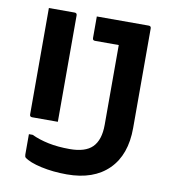

<svg xmlns="http://www.w3.org/2000/svg" viewBox="-81 -770 762 860"><g transform="rotate(10 300.0 -340.0)"><path d="M72 -700H189Q200 -700 200 -689V-205H83Q72 -205 72 -216ZM273 -94Q344 -94 376 -126Q409 -159 409 -228V-591H301Q290 -591 290 -602V-700H526Q537 -700 537 -689V-236Q537 -114 469.5 -47Q402 20 280 20Q217 20 163 8Q109 -4 86 -22Q82 -26 82 -36V-128H99Q133 -112 176 -103Q219 -94 273 -94Z"/></g></svg>

Font: Recursive Sn Lnr St SmB
Style: Regular
Weight: 600
Version: Version 1.079;hotconv 1.0.112;makeotfexe 2.5.65598; ttfautoh